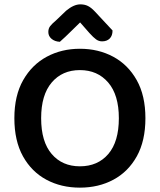

<svg xmlns="http://www.w3.org/2000/svg" viewBox="-20 -847 735 882"><path d="M648 -304Q648 -200 608.5 -129Q569 -58 501 -21.5Q433 15 347 15Q261 15 193 -21.5Q125 -58 85.5 -129Q46 -200 46 -304Q46 -408 86.5 -479Q127 -550 195 -586.5Q263 -623 347 -623Q432 -623 500 -586.5Q568 -550 608 -479Q648 -408 648 -304ZM526 -304Q526 -411 477 -468Q428 -525 347 -525Q266 -525 217.5 -468Q169 -411 169 -304Q169 -196 217.5 -139.5Q266 -83 347 -83Q429 -83 477.5 -139.5Q526 -196 526 -304ZM348 -744Q328 -725 304.5 -701.5Q281 -678 255 -655Q232 -656 217 -668.5Q202 -681 202 -700Q202 -716 210.5 -727Q219 -738 237 -753L284 -798Q319 -827 349 -827Q369 -827 384 -819.5Q399 -812 415 -795L497 -707Q497 -683 484 -670Q471 -657 449 -657Q434 -657 421.5 -666Q409 -675 391 -695Z"/></svg>

Font: BalooTamma2SemiBold
Style: Regular
Weight: 600
Designer: Divya Kowshik, Shuchita Grover and Ek Type
Foundry: Ek Type
Version: Version 1.700